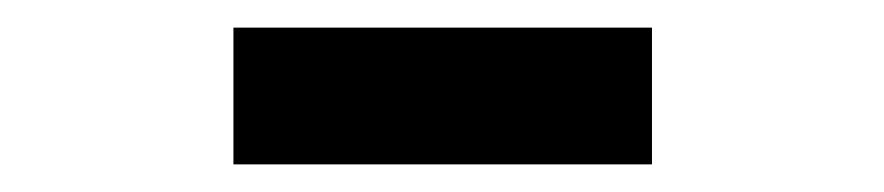

<svg xmlns="http://www.w3.org/2000/svg" viewBox="-20 -741 640 139"><path d="M452 -622V-721H149V-622Z"/></svg>

Font: Noto Sans Mono UI
Style: Bold
Weight: 700
Designer: Monotype Design team
Foundry: Monotype Imaging Inc.
Version: 1.000